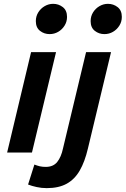

<svg xmlns="http://www.w3.org/2000/svg" viewBox="-20 -796 656 1002"><path d="M17.2 0 142.2 -524H272.5L146.8 0ZM239 -618Q210.5 -618 188.8 -635Q167 -652 167 -685.8Q167 -711.2 179.9 -731.8Q192.8 -752.2 213.4 -764.1Q234 -776 257.5 -776Q285.8 -776 307.8 -758.9Q329.8 -741.8 329.8 -707.8Q329.8 -682.5 316.8 -662Q303.8 -641.5 283.5 -629.8Q263.2 -618 239 -618ZM224 185.8Q196.8 185.8 171.5 180.2Q146.2 174.8 126.5 167L159.5 62.8Q174 68.5 187.6 71.8Q201.2 75 218.8 75Q257.8 75 278.5 49.4Q299.2 23.8 308.8 -21.5L429.2 -524H559.5L438.8 -21Q422.5 48.5 396 94.2Q369.5 140 327.9 162.9Q286.2 185.8 224 185.8ZM525 -618Q496.5 -618 474.8 -635Q453 -652 453 -685.8Q453 -711.2 465.9 -731.8Q478.8 -752.2 499.4 -764.1Q520 -776 543.5 -776Q571.8 -776 593.8 -758.9Q615.8 -741.8 615.8 -707.8Q615.8 -682.5 602.8 -662Q589.8 -641.5 569.5 -629.8Q549.2 -618 525 -618Z"/></svg>

Font: Ubuntu Sans
Style: Italic
Weight: 400
Italic angle: -13.5°
Designer: Dalton Maag Ltd
Foundry: Dalton Maag Ltd
Version: Version 1.006